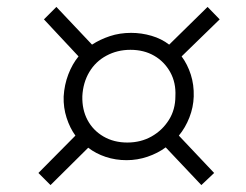

<svg xmlns="http://www.w3.org/2000/svg" viewBox="-20 -627 710 555"><path d="M126 -92 91 -127 198 -235Q182 -257 172.5 -286.5Q163 -316 164 -348Q166 -382 177.5 -412Q189 -442 207 -464L107 -571L143 -607L246 -498Q269 -513 297.5 -522.5Q326 -532 359 -532Q389 -532 418 -523.5Q447 -515 469 -498L580 -607L615 -571L505 -464Q522 -441 531.5 -411.5Q541 -382 540 -348Q539 -317 527.5 -287.5Q516 -258 497 -235L599 -127L562 -92L459 -201Q436 -184 406.5 -174Q377 -164 346 -164Q314 -164 285.5 -173.5Q257 -183 235 -200ZM348 -215Q387 -215 418 -232.5Q449 -250 468 -280Q487 -310 487 -349Q489 -388 472 -418.5Q455 -449 425.5 -466Q396 -483 357 -483Q319 -483 287.5 -466Q256 -449 238 -418.5Q220 -388 218 -349Q217 -310 233 -280Q249 -250 279 -232.5Q309 -215 348 -215Z"/></svg>

Font: Mona Sans ExtraLight Light
Style: Italic
Weight: 300
Italic angle: -11.6951°
Version: Version 2.000